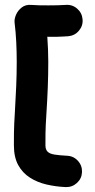

<svg xmlns="http://www.w3.org/2000/svg" viewBox="-20 -730 394 793"><path d="M321 -650.3Q318.7 -677.2 298.4 -694.6Q278.1 -712 251.1 -709.7Q234.5 -708.6 217.2 -708.2Q200 -707.8 181.2 -707.8Q162.4 -707.8 144.7 -708Q127 -708.3 109.4 -709.7Q85.9 -711.7 69.8 -699.2Q53.7 -686.6 46.2 -669.1Q38.7 -651.5 40.2 -637.1Q45.2 -596.4 47.1 -556Q49.1 -515.5 49.1 -474.6Q49.1 -424.3 46.9 -373.3Q44.7 -322.3 41.7 -271.9Q39.8 -240.1 38.8 -219.7Q37.8 -199.2 37.6 -179.5Q37.4 -159.8 37.4 -129.9Q37.4 -80.8 55.2 -48.3Q73 -15.9 103.5 3.6Q134 23.1 172.1 32Q210.2 40.9 250.9 42.7Q277.8 43.8 297.7 25.7Q317.6 7.6 318.7 -18.9Q319.8 -45.9 301.9 -65.7Q283.9 -85.6 257 -86.7Q224.6 -88.4 205 -91.6Q185.3 -94.8 176.5 -103.6Q167.7 -112.4 167.7 -129.9Q167.7 -160.2 167.9 -178Q168.1 -195.8 169 -214.2Q169.9 -232.5 171.9 -264.3Q175.2 -315.1 177.3 -367.7Q179.4 -420.4 179.4 -474.6Q179.4 -500.5 178.3 -526.4Q177.2 -552.4 175.4 -578.2Q185.4 -578 195.9 -577.9Q206.3 -577.8 216.3 -578.1Q227.8 -578.5 238.9 -579Q250 -579.6 261.6 -580.3Q288.6 -582.6 306 -603.2Q323.4 -623.8 321 -650.3Z"/></svg>

Font: Mikhak VF
Style: Regular
Weight: 100
Designer: Amin Abedi
Version: Version 3.001